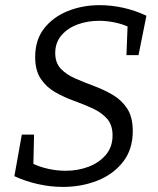

<svg xmlns="http://www.w3.org/2000/svg" viewBox="-20 -727 621 756"><path d="M227.4 9Q180.3 9 131.3 -1.7Q82.3 -12.3 36.6 -33.3L65.9 -197.1H114.1L111.2 -69.5L103.1 -85.5Q135.1 -69.9 169.8 -62.2Q204.4 -54.6 238.1 -54.6Q287.3 -54.6 329.3 -70.7Q371.2 -86.8 397.2 -117.8Q423.2 -148.7 423.2 -193.7Q423.2 -235.3 401.3 -259.8Q379.5 -284.2 344.7 -300.2Q309.8 -316.2 270.8 -330.2Q231.9 -344.2 197 -364.2Q162.2 -384.2 140.4 -416.9Q118.5 -449.6 118.5 -502.6Q118.5 -570 153.7 -615Q188.9 -660 246.8 -683.4Q304.6 -706.7 372.3 -706.7Q418 -706.7 465.2 -696.4Q512.4 -686 556.5 -665L525.4 -509.9H477.9L482.5 -629.2L494.2 -617.5Q465.2 -631.5 433.3 -638.3Q401.3 -645.1 370 -645.1Q324.7 -645.1 285.4 -630.7Q246.1 -616.2 221.8 -587.7Q197.5 -559.3 197.5 -518Q197.5 -479.4 219.5 -456.3Q241.5 -433.1 276.4 -418Q311.2 -402.8 350.2 -388.3Q389.2 -373.8 424 -353.5Q458.8 -333.1 480.8 -299.6Q502.8 -266.1 502.8 -210.7Q502.8 -138.4 464.3 -89.4Q425.8 -40.3 363.3 -15.7Q300.7 9 227.4 9Z"/></svg>

Font: Bitter Thin
Style: Italic
Weight: 100
Italic angle: -9°
Designer: Sol Matas, and Bitter project Authors
Foundry: Sol Matas
Version: Version 2.002